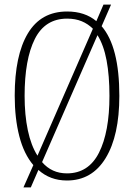

<svg xmlns="http://www.w3.org/2000/svg" viewBox="-20 -775 583 835"><path d="M125 -57Q84 -105 64 -182.5Q44 -260 44 -359Q44 -534 101 -629.5Q158 -725 272 -725Q349 -725 399 -683L430 -755H463L422 -661Q499 -572 499 -358Q499 -185 439.5 -87.5Q380 10 271 10Q198 10 147 -36L114 40H82ZM384 -650Q363 -671 335.5 -682.5Q308 -694 272 -694Q176 -694 131.5 -605.5Q87 -517 87 -358Q87 -275 101 -208.5Q115 -142 143 -98ZM271 -21Q365 -21 410.5 -111Q456 -201 456 -358Q456 -446 443.5 -512.5Q431 -579 404 -622L163 -70Q205 -21 271 -21Z"/></svg>

Font: Noto Serif Tamil ExtraCondensed ExtraLight
Style: Italic
Weight: 200
Width: 2
Italic angle: -12°
Designer: Indian Type Foundry, Tom Grace, and the Monotype Design Team
Foundry: Monotype Imaging Inc.
Version: Version 2.003; ttfautohint (v1.8.4.7-5d5b)